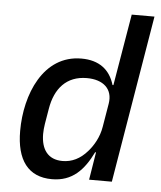

<svg xmlns="http://www.w3.org/2000/svg" viewBox="-53 -786 707 845"><g transform="rotate(5 300.0 -364.0)"><path d="M371.1 0H471.6L595.2 -740.1H494.7L441.4 -424H437.5C417.6 -491.1 369.3 -528.1 291.5 -528.1C122.5 -528.1 50.1 -348.4 50.1 -187.9C50.1 -59.7 101.9 12.1 207.7 12.1C297.6 12.1 347.7 -41.9 387.1 -122.5H391ZM152 -182.5C152 -196.7 153.4 -211.6 155.9 -227.6L167.3 -295.5C182.2 -385.7 232.6 -444.6 322.8 -444.6C394.9 -444.6 438.9 -406.6 427.9 -340.6L410.5 -236.9C403.1 -190.7 379.6 -151.6 356.9 -126.1C324.9 -89.1 288 -71.7 247.2 -71.7C182.5 -71.7 152.3 -115.1 152 -182.5Z"/></g></svg>

Font: Margiela Mono Italic Medium It
Style: Regular
Weight: 500
Designer: Mike Abbink, Paul van der Laan, Pieter van Rosmalen
Foundry: Bold Monday
Version: Version 2.003 2021